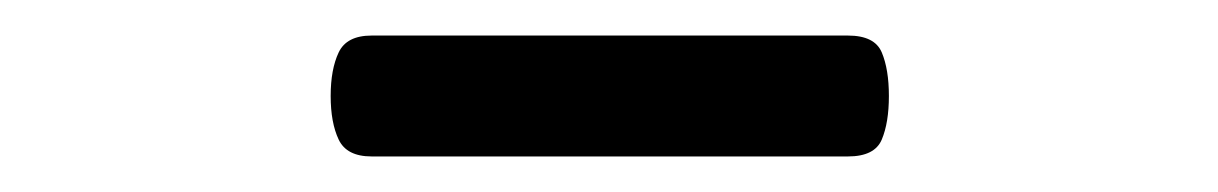

<svg xmlns="http://www.w3.org/2000/svg" viewBox="-20 -784 685 108"><path d="M189 -696Q175 -696 170.5 -705.5Q166 -715 166 -730Q166 -745 170.5 -754.5Q175 -764 189 -764H457Q472 -764 476 -754.5Q480 -745 480 -730Q480 -715 476 -705.5Q472 -696 457 -696Z"/></svg>

Font: Playwrite US Modern Light
Style: Regular
Weight: 300
Designer: Veronika Burian, José Scaglione
Foundry: TypeTogether
Version: Version 1.003